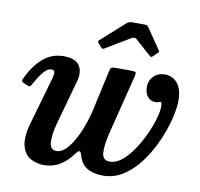

<svg xmlns="http://www.w3.org/2000/svg" viewBox="-84 -843 985 945"><g transform="rotate(10 409.0 -371.0)"><path d="M22 -392Q52.5 -456.5 96 -494.5Q139.5 -532.5 201.5 -532.5Q243.5 -532.5 266.8 -513.8Q290 -495 290 -458.5Q290.5 -450 288.5 -438.5Q286.5 -427 283.5 -418L222.5 -198.5Q207 -140 209.8 -103.2Q212.5 -66.5 243 -66.5Q272 -66.5 299 -98Q326 -129.5 348.2 -180Q370.5 -230.5 384.5 -288L431.5 -501Q434.5 -514 440 -517Q445.5 -520 461 -520H537.5Q558 -520 560.5 -515.8Q563 -511.5 559.5 -494L484.5 -195Q469.5 -132 472.8 -96.2Q476 -60.5 511 -60.5Q541.5 -60.5 571 -84.5Q600.5 -108.5 626.2 -146.5Q652 -184.5 671.8 -227.2Q691.5 -270 702.8 -308.8Q714 -347.5 714 -371.5Q714 -380.5 712.8 -387Q711.5 -393.5 706 -393.5Q702 -393.5 697.5 -390.8Q693 -388 680 -388Q659.5 -388 643.5 -405Q627.5 -422 627.5 -455Q627.5 -487 649.5 -508.8Q671.5 -530.5 706 -530.5Q743.5 -530.5 768 -501.2Q792.5 -472 792.5 -414.5Q792.5 -377 779.2 -323Q766 -269 740.5 -210.8Q715 -152.5 678.2 -101.5Q641.5 -50.5 594 -18.8Q546.5 13 489.5 13Q442 13 410.8 -5.5Q379.5 -24 367.5 -67Q362.5 -85.5 355.8 -85.2Q349 -85 336 -67Q307.5 -28.5 272.5 -8Q237.5 12.5 195 12.5Q158.5 12.5 127.8 -4.5Q97 -21.5 85.5 -63.2Q74 -105 94.5 -178.5L161 -410Q163 -416.5 165 -427.2Q167 -438 167 -441.5Q167 -457.5 151.5 -457.5Q130.5 -457.5 111.2 -434Q92 -410.5 70 -370.5Q65 -361 61 -358Q57 -355 46 -360L27 -368.5Q17.5 -373 17.5 -377.5Q17.5 -382 22 -392ZM372 -607.5 355.5 -626.5Q351 -632 351.8 -634Q352.5 -636 359 -642L475.5 -746.5Q485 -755 504 -755H561.5Q571 -755 575.2 -753Q579.5 -751 582.5 -746.5L654.5 -641Q659 -634.5 651.5 -628L631 -608.5Q624 -603 622 -603.2Q620 -603.5 614.5 -608L536.5 -677.5Q526 -687 511.5 -678L389 -604.5Q382.5 -600.5 379 -601.8Q375.5 -603 372 -607.5Z"/></g></svg>

Font: Besley* Narrow Semi
Style: Italic
Weight: 600
Width: 4
Italic angle: -13°
Designer: Owen Earl
Foundry: indestructible type*
Version: Version 3.000; ttfautohint (v1.8.3)